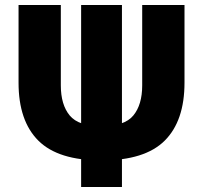

<svg xmlns="http://www.w3.org/2000/svg" viewBox="-20 -748 812 768"><path d="M386.2 -106.3Q213 -106.3 133.6 -185.3Q54.2 -264.2 54.2 -417.3V-728H223.3V-406.5Q223.3 -329 258.9 -286Q294.5 -243 386.5 -243Q477.7 -243 513.3 -286Q548.8 -329 548.8 -406.5V-728H718V-417.3Q718 -264.2 638.7 -185.3Q559.3 -106.3 386.2 -106.3ZM304.5 0V-728H467.8V0Z"/></svg>

Font: Murecho Thin
Style: Regular
Weight: 100
Designer: Neil Summerour
Foundry: Positype
Version: Version 1.010